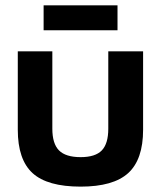

<svg xmlns="http://www.w3.org/2000/svg" viewBox="-20 -693 580 722"><path d="M46.9 -205.1V-500H176.8V-209Q176.8 -152.8 201.9 -127.4Q227.1 -102.1 283.2 -102.1Q338.4 -102.1 362.8 -127.4Q387.2 -152.8 387.2 -209V-500H518.1V-205.1Q518.1 -93.3 462.2 -42.2Q406.2 8.8 283.2 8.8Q158.2 8.8 102.5 -42Q46.9 -92.8 46.9 -205.1ZM144 -579.1V-672.9H421.9V-579.1Z"/></svg>

Font: LT Wave Text Bold
Style: Regular
Weight: 700
Designer: Daniel Lyons
Version: Version 2.5 (Glyphs App)